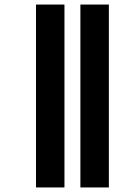

<svg xmlns="http://www.w3.org/2000/svg" viewBox="-20 -777 567 843"><path d="M333 46V-757H458V46ZM138 46V-757H263V46Z"/></svg>

Font: Noto Sans Telugu UI ExtraCondensed
Style: Bold
Weight: 700
Width: 2
Designer: Jelle Bosma - Monotype Design Team
Foundry: Monotype Imaging Inc.
Version: Version 2.006